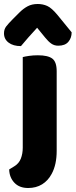

<svg xmlns="http://www.w3.org/2000/svg" viewBox="-53 -765 379 962"><path d="M231 -9Q231 60 206 106Q188 140 158 158.5Q128 177 88 177Q44 177 19 150.5Q-6 124 -7 84L19 68Q42 54 51.5 29.5Q61 5 61 -25V-479Q72 -482 92.5 -485Q113 -488 137 -488Q187 -488 209 -471.5Q231 -455 231 -408ZM133 -626Q120 -611 109.5 -600Q99 -589 90 -578.5Q81 -568 72 -557.5Q63 -547 52 -534Q13 -534 -10 -551.5Q-33 -569 -33 -598Q-33 -618 -22 -632.5Q-11 -647 11 -669L45 -703Q64 -722 85.5 -733.5Q107 -745 136 -745Q162 -745 184 -735Q206 -725 235 -690L306 -603Q306 -575 289.5 -555.5Q273 -536 239 -536Q219 -536 204 -546.5Q189 -557 173 -577Z"/></svg>

Font: Baloo Chettan 2 ExtraBold
Style: Regular
Weight: 800
Designer: Maithili Shingre, Unnati Kotecha and Ek Type
Foundry: Ek Type
Version: Version 1.640;hotconv 1.0.111;makeotfexe 2.5.65597; ttfautoh